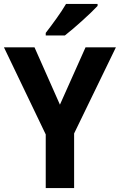

<svg xmlns="http://www.w3.org/2000/svg" viewBox="-20 -954 608 974"><path d="M475 -924V-934H315C289 -889 245 -830 212 -787V-774H309C358 -812 441 -887 475 -924ZM284 -423 155 -714H0L212 -272V0H356V-277L568 -714H414Z"/></svg>

Font: Noto Sans Sinhala UI SemiCondensed
Style: Bold
Weight: 700
Width: 4
Designer: Jelle Bosma - Monotype Design Team
Foundry: Monotype Imaging Inc.
Version: Version 2.006